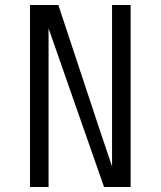

<svg xmlns="http://www.w3.org/2000/svg" viewBox="-20 -745 640 765"><path d="M99.5 -725H212.5L379.5 -221L426.5 -82V-725H500.5V0H394.5L173.5 -632V0H99.5Z"/></svg>

Font: JuliaMono Light
Style: Regular
Weight: 300
Monospace: yes
Designer: cormullion
Foundry: corm
Version: Version 0.054; ttfautohint (v1.8.4)